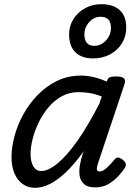

<svg xmlns="http://www.w3.org/2000/svg" viewBox="-20 -880 663 917"><path d="M148 17Q114 17 88.5 -1Q63 -19 49 -52Q35 -85 35 -130Q35 -176 49 -229Q63 -282 91 -333Q119 -384 159.5 -426Q200 -468 252 -493.5Q304 -519 368 -519Q396 -519 428 -511.5Q460 -504 490 -490L491 -494Q496 -508 506 -511.5Q516 -515 533 -515Q564 -515 572.5 -505.5Q581 -496 574 -476L449 -103Q443 -85 442.5 -76Q442 -67 446 -64Q450 -61 455 -61Q465 -61 475.5 -67.5Q486 -74 498.5 -86.5Q511 -99 525 -116Q533 -126 541 -127.5Q549 -129 560 -121Q576 -111 579.5 -101Q583 -91 578 -81Q569 -66 549 -43Q529 -20 500.5 -2.5Q472 15 435 15Q398 15 380.5 -1.5Q363 -18 360 -43Q357 -68 362.5 -96Q368 -124 376 -148Q378 -150 378.5 -152.5Q379 -155 380 -158Q338 -99 297.5 -60Q257 -21 219.5 -2Q182 17 148 17ZM126 -146Q126 -121 132 -102Q138 -83 149.5 -73Q161 -63 176 -63Q211 -63 256 -100.5Q301 -138 351.5 -210Q402 -282 455 -386L466 -419Q434 -432 405.5 -436Q377 -440 354 -440Q311 -440 275 -420Q239 -400 211.5 -367.5Q184 -335 165 -295.5Q146 -256 136 -217Q126 -178 126 -146ZM425 -601Q370 -601 340 -630.5Q310 -660 310 -715Q310 -756 330.5 -788.5Q351 -821 386 -840.5Q421 -860 463 -860Q521 -860 552 -831.5Q583 -803 583 -748Q583 -707 562.5 -673.5Q542 -640 506 -620.5Q470 -601 425 -601ZM430 -661Q452 -661 470 -673Q488 -685 499 -704.5Q510 -724 510 -746Q510 -774 497.5 -787Q485 -800 459 -800Q439 -800 421.5 -788Q404 -776 393.5 -757Q383 -738 383 -716Q383 -689 395 -675Q407 -661 430 -661Z"/></svg>

Font: Playwrite NZ
Style: Regular
Weight: 400
Designer: Veronika Burian, José Scaglione
Foundry: TypeTogether
Version: Version 1.002